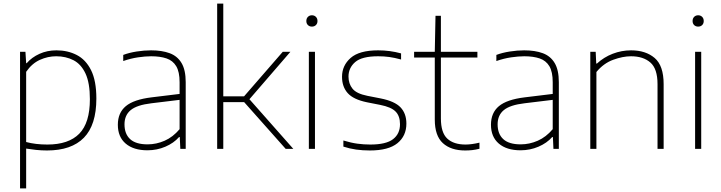

<svg xmlns="http://www.w3.org/2000/svg" viewBox="-20 -828 4012 1068"><path d="M91.5 220V-540H121.5L125.5 -476.5H128.5Q156.5 -509 199.5 -528.5Q242.5 -548 294 -548Q356.5 -548 406.8 -522.2Q457 -496.5 486.5 -437.8Q516 -379 516 -280Q516 -133 446.8 -62Q377.5 9 241.5 9Q210.5 9 180.5 5.8Q150.5 2.5 125.5 -1.5V220ZM243.5 -24Q361.5 -24 420.8 -84.2Q480 -144.5 480 -276Q480 -367 455.5 -419.2Q431 -471.5 388.5 -493.2Q346 -515 292.5 -515Q246 -515 201.8 -495Q157.5 -475 125.5 -428.5V-38Q177.5 -24 243.5 -24Z M800 8Q723 8 679.2 -29.2Q635.5 -66.5 635.5 -134Q635.5 -200.5 679.8 -237.5Q724 -274.5 823 -286.5L979 -305.5V-370.5Q979 -428.5 960.2 -459.8Q941.5 -491 906.2 -503Q871 -515 821 -515Q788 -515 747.5 -509Q707 -503 665.5 -488.5V-522.5Q698.5 -535 740.2 -541.5Q782 -548 820.5 -548Q881 -548 924 -532Q967 -516 990 -477.2Q1013 -438.5 1013 -371V0H983L980 -65.5H976Q946.5 -32 899.8 -12Q853 8 800 8ZM672.5 -136.5Q672.5 -83 704 -54Q735.5 -25 801 -25Q849.5 -25 895.8 -45.2Q942 -65.5 979 -109.5V-272.5L822 -253.5Q741.5 -244 707 -215.5Q672.5 -187 672.5 -136.5Z M1188 0V-808H1222V-292H1337.5L1553 -540H1595.5L1367.5 -276L1611.5 0H1569L1338 -260H1222V0Z M1698 0V-540H1732V0ZM1715 -680Q1701.5 -680 1692.8 -688.5Q1684 -697 1684 -711Q1684 -725.5 1692.8 -734.2Q1701.5 -743 1715 -743Q1728.5 -743 1737.2 -734.2Q1746 -725.5 1746 -711Q1746 -697 1737.2 -688.5Q1728.5 -680 1715 -680Z M2037.5 9Q1997 9 1961.2 4Q1925.5 -1 1890 -12.5V-46.5Q1933 -33.5 1968 -28.8Q2003 -24 2040 -24Q2127.5 -24 2166.2 -53.8Q2205 -83.5 2205 -137Q2205 -182.5 2180.5 -207.5Q2156 -232.5 2095 -244.5L2021.5 -259Q1946 -274.5 1914.2 -310Q1882.5 -345.5 1882.5 -401Q1882.5 -463.5 1930.5 -505.8Q1978.5 -548 2083.5 -548Q2149 -548 2211 -531V-497Q2174.5 -507 2145.2 -511Q2116 -515 2083.5 -515Q1993 -515 1955.8 -482.8Q1918.5 -450.5 1918.5 -402Q1918.5 -362.5 1940.8 -334.8Q1963 -307 2023.5 -295L2097.5 -280.5Q2175.5 -265 2208 -230.8Q2240.5 -196.5 2240.5 -140.5Q2240.5 -72 2190.8 -31.5Q2141 9 2037.5 9Z M2567.5 9Q2488 9 2443.2 -32Q2398.5 -73 2398.5 -163V-508H2283.5V-540H2398.5L2402.5 -740H2432.5V-540H2635.5V-508H2432.5V-169Q2432.5 -90 2468 -57Q2503.5 -24 2569.5 -24Q2603 -24 2647 -34.5V-0.5Q2624.5 5 2606.2 7Q2588 9 2567.5 9Z M2875.5 8Q2798.5 8 2754.8 -29.2Q2711 -66.5 2711 -134Q2711 -200.5 2755.2 -237.5Q2799.5 -274.5 2898.5 -286.5L3054.5 -305.5V-370.5Q3054.5 -428.5 3035.8 -459.8Q3017 -491 2981.8 -503Q2946.5 -515 2896.5 -515Q2863.5 -515 2823 -509Q2782.5 -503 2741 -488.5V-522.5Q2774 -535 2815.8 -541.5Q2857.5 -548 2896 -548Q2956.5 -548 2999.5 -532Q3042.5 -516 3065.5 -477.2Q3088.5 -438.5 3088.5 -371V0H3058.5L3055.5 -65.5H3051.5Q3022 -32 2975.2 -12Q2928.5 8 2875.5 8ZM2748 -136.5Q2748 -83 2779.5 -54Q2811 -25 2876.5 -25Q2925 -25 2971.2 -45.2Q3017.5 -65.5 3054.5 -109.5V-272.5L2897.5 -253.5Q2817 -244 2782.5 -215.5Q2748 -187 2748 -136.5Z M3263.5 0V-540H3293.5L3296.5 -474.5H3300.5Q3339 -510 3388.2 -529Q3437.5 -548 3490.5 -548Q3571.5 -548 3621.5 -505.5Q3671.5 -463 3671.5 -359.5V0H3637.5V-360Q3637.5 -445.5 3597.8 -480.2Q3558 -515 3490 -515Q3444.5 -515 3391 -495.5Q3337.5 -476 3297.5 -427.5V0Z M3846.5 0V-540H3880.5V0ZM3863.5 -680Q3850 -680 3841.2 -688.5Q3832.5 -697 3832.5 -711Q3832.5 -725.5 3841.2 -734.2Q3850 -743 3863.5 -743Q3877 -743 3885.8 -734.2Q3894.5 -725.5 3894.5 -711Q3894.5 -697 3885.8 -688.5Q3877 -680 3863.5 -680Z"/></svg>

Font: Encode Sans Semi Expanded Thin
Style: Regular
Weight: 100
Width: 6
Designer: Multiple Designers
Foundry: Impallari Type
Version: Version 3.000; ttfautohint (v1.8.3) -l 8 -r 50 -G 200 -x 14 